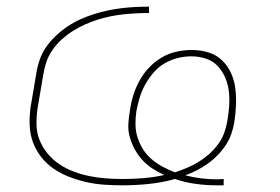

<svg xmlns="http://www.w3.org/2000/svg" viewBox="-20 -548 840 576"><path d="M632 8Q598 8 566 3.5Q534 -1 505 -11Q465 0 425 4Q385 8 346 8Q319 8 291.5 6Q264 4 238 -2Q212 -8 187.5 -17.5Q163 -27 141.5 -41.5Q120 -56 104 -76.5Q88 -97 79 -121Q70 -145 69 -172.5Q68 -200 72 -228L89 -328Q92 -348 99 -368.5Q106 -389 118.5 -407Q131 -425 147.5 -440.5Q164 -456 182.5 -468.5Q201 -481 221 -490Q241 -499 261.5 -505.5Q282 -512 303 -516.5Q324 -521 345 -523.5Q366 -526 386.5 -527Q407 -528 427 -528V-509Q408 -509 389 -508Q370 -507 350.5 -505Q331 -503 311.5 -499Q292 -495 273 -489Q254 -483 235 -474.5Q216 -466 198.5 -455Q181 -444 165.5 -430Q150 -416 138 -399Q126 -382 119.5 -363Q113 -344 110 -325L93 -225Q89 -199 89.5 -174Q90 -149 99 -127Q108 -105 123 -87Q138 -69 158 -55.5Q178 -42 200.5 -33.5Q223 -25 247 -20Q271 -15 296.5 -13Q322 -11 347 -11Q378 -11 409.5 -13.5Q441 -16 473 -23Q455 -31 438 -42Q421 -53 408 -67Q395 -81 385.5 -98Q376 -115 370 -134.5Q364 -154 365 -175Q366 -196 370 -218Q373 -240 380 -262.5Q387 -285 398.5 -306Q410 -327 427 -345Q444 -363 465 -375.5Q486 -388 509.5 -393Q533 -398 555 -398Q581 -398 604.5 -391Q628 -384 645.5 -367.5Q663 -351 673 -329Q683 -307 686 -282.5Q689 -258 688 -233Q687 -208 683 -182Q680 -164 674 -146.5Q668 -129 657.5 -113Q647 -97 633.5 -83Q620 -69 604 -57.5Q588 -46 571.5 -37.5Q555 -29 536 -22Q559 -16 583 -13Q607 -10 632 -10Q636 -10 641 -10.5Q646 -11 651 -11V8ZM505 -31Q523 -37 541 -44.5Q559 -52 576 -62.5Q593 -73 607.5 -86Q622 -99 634 -115Q646 -131 652.5 -149Q659 -167 662 -185Q666 -208 667.5 -230Q669 -252 666.5 -274Q664 -296 655.5 -315.5Q647 -335 633 -350Q619 -365 598 -372Q577 -379 554 -379Q534 -379 513.5 -374Q493 -369 474 -358Q455 -347 440.5 -330Q426 -313 415.5 -294Q405 -275 399 -255Q393 -235 389 -214Q386 -193 386.5 -172.5Q387 -152 393.5 -133Q400 -114 410.5 -98Q421 -82 436 -69.5Q451 -57 468.5 -47.5Q486 -38 505 -31Z"/></svg>

Font: Iosevka Aile Thin
Style: Italic
Weight: 100
Italic angle: -9°
Designer: Belleve Invis
Foundry: Belleve Invis
Version: Version 31.1.0; ttfautohint (v1.8.4)